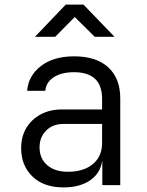

<svg xmlns="http://www.w3.org/2000/svg" viewBox="-20 -805 640 835"><path d="M256 10Q170 10 121 -37.5Q72 -85 72 -161Q72 -211 94.5 -248.5Q117 -286 157 -307.5Q197 -329 249 -329H424V-375Q424 -491 302 -491Q247 -491 213.5 -469Q180 -447 177 -410H98Q103 -475 157.5 -517.5Q212 -560 302 -560Q399 -560 451 -512Q503 -464 503 -377V0H425V-103H424Q416 -51 371.5 -20.5Q327 10 256 10ZM276 -58Q344 -58 384 -91.5Q424 -125 424 -183V-266H256Q210 -266 181 -237.5Q152 -209 152 -164Q152 -116 185 -87Q218 -58 276 -58ZM132 -645 266 -785H343L478 -645H392L305 -731L220 -645Z"/></svg>

Font: JetBrains Mono NL Light
Style: Regular
Weight: 300
Monospace: yes
Designer: Philipp Nurullin, Konstantin Bulenkov
Foundry: JetBrains
Version: Version 2.305; ttfautohint (v1.8.4.7-5d5b)